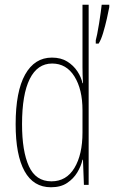

<svg xmlns="http://www.w3.org/2000/svg" viewBox="-20 -831 481 810"><path d="M195 -41Q121 -41 83.5 -109Q46 -177 46 -307Q46 -445 86 -516.5Q126 -588 199 -588Q237 -588 263.5 -571.5Q290 -555 306.5 -530Q323 -505 328 -480H330Q329 -499 328.5 -515.5Q328 -532 328 -548V-811H354V-51H334L330 -157H328Q322 -130 306 -103.5Q290 -77 263 -59Q236 -41 195 -41ZM197 -66Q260 -66 294 -122.5Q328 -179 328 -272V-366Q328 -454 294 -508.5Q260 -563 200 -563Q138 -563 105.5 -498Q73 -433 73 -307Q73 -193 102 -129.5Q131 -66 197 -66ZM441 -801Q438 -784 431 -753Q424 -722 415 -692Q406 -662 396 -647H384V-661Q386 -667 390 -687Q394 -707 398 -732Q402 -757 405 -779Q408 -801 409 -811H441Z"/></svg>

Font: Noto Sans Tamil UI ExtraCondensed Thin
Style: Regular
Weight: 100
Width: 2
Designer: Jelle Bosma - Monotype Design Team
Foundry: Monotype Imaging Inc.
Version: Version 2.004; ttfautohint (v1.8.4.7-5d5b)